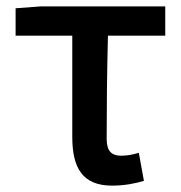

<svg xmlns="http://www.w3.org/2000/svg" viewBox="-20 -570 568 603"><path d="M332 13C371 13 406 6 432 -2L416 -90C396 -84 378 -81 360 -81C331 -81 315 -95 315 -134C315 -230 316 -343 319 -458H499V-550H109L29 -544V-458H207V-140C207 -43 239 13 332 13Z"/></svg>

Font: Noto Sans T Chinese Medium
Style: Regular
Weight: 500
Designer: Ryoko NISHIZUKA (kana & ideographs); Paul D. Hunt (Latin, Greek & Cyrillic); Wenlong ZHANG (bopomofo); Sandoll Communica
Foundry: Adobe Systems Incorporated
Version: Version 1.000;PS 1;hotconv 1.0.78;makeotf.lib2.5.61930